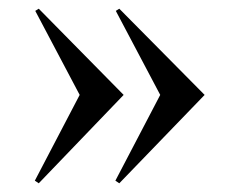

<svg xmlns="http://www.w3.org/2000/svg" viewBox="-20 -510 529 441"><path d="M450 -292 254 -490 246 -485 348 -292 245 -95 254 -89ZM264 -292 69 -490 61 -485 163 -292 60 -95 69 -89Z"/></svg>

Font: Cinzel SemiBold
Style: Regular
Weight: 600
Designer: Natanael Gama
Version: Version 2.000